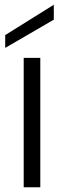

<svg xmlns="http://www.w3.org/2000/svg" viewBox="-20 -790 269 810"><path d="M150 -546V0H80V-546ZM207 -707 2 -588V-642L207 -770Z"/></svg>

Font: Poppins-tnum Light
Style: Regular
Weight: 300
Designer: Ninad Kale (Devanagari), Jonny Pinhorn (Latin)
Foundry: Indian Type Foundry
Version: Version 4.004